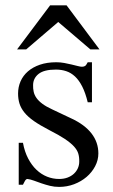

<svg xmlns="http://www.w3.org/2000/svg" viewBox="-20 -697 430 731"><path d="M354.5 -112.8Q354.5 -87.4 342.3 -64.2Q330.1 -41 309.6 -23.4Q289.1 -5.9 262 4.4Q234.9 14.6 205.1 14.6Q187 14.6 170.2 10.5Q153.3 6.3 137.9 1Q122.6 -4.4 109.1 -9.3Q95.7 -14.2 84.5 -15.6Q79.1 -15.6 74.7 -7.8Q70.3 0 67.4 6.3H51.3V-153.3H67.4Q73.7 -119.1 87.2 -93.5Q100.6 -67.9 118.9 -50.5Q137.2 -33.2 159.2 -24.4Q181.2 -15.6 205.1 -15.6Q223.1 -15.6 237.3 -21Q251.5 -26.4 261.2 -35.4Q271 -44.4 276.4 -56.4Q281.7 -68.4 281.7 -81.5Q282.2 -98.1 278.1 -112.1Q273.9 -126 261.7 -139.4Q249.5 -152.8 227.3 -167.7Q205.1 -182.6 168.5 -201.2Q132.8 -219.7 109.6 -235.8Q86.4 -252 73 -268.6Q59.6 -285.2 54.2 -302.7Q48.8 -320.3 48.8 -340.8Q48.8 -365.7 58.3 -387.5Q67.9 -409.2 86.4 -425.3Q105 -441.4 132.1 -450.7Q159.2 -460 194.3 -460Q209.5 -460 224.4 -457.3Q239.3 -454.6 252.4 -451.4Q265.6 -448.2 275.9 -445.6Q286.1 -442.9 292 -442.9Q298.8 -442.9 303.5 -445.6Q308.1 -448.2 314 -460H330.1V-307.6H314Q305.2 -343.8 293 -367.7Q280.8 -391.6 265.6 -405.8Q250.5 -419.9 232.2 -426Q213.9 -432.1 192.9 -432.1Q147.9 -432.1 127.2 -415.8Q106.4 -399.4 106 -373.5Q105.5 -360.4 108.2 -347.9Q110.8 -335.4 118.9 -324Q127 -312.5 141.4 -301.8Q155.8 -291 179.2 -280.3L251.5 -246.1Q302.2 -222.7 328.4 -189Q354.5 -155.3 354.5 -112.8ZM324.2 -508.8 201.7 -613.3 79.6 -508.8H44.9L170.9 -676.8H233.4L358.9 -508.8Z"/></svg>

Font: Doulos SIL Phon
Style: Regular
Weight: 400
Designer: Walt Agee, Victor Gaultney, Peter Martin, Debbi Hosken, Becca Hirsbrunner
Foundry: SIL International
Version: Version 5.000